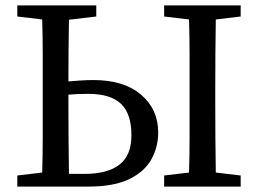

<svg xmlns="http://www.w3.org/2000/svg" viewBox="-20 -690 954 710"><path d="M233 -310Q233 -244 233.5 -178Q234 -112 235 -47H294Q377 -47 421.5 -81Q466 -115 466 -190Q466 -269 427.5 -306Q389 -343 306 -343Q265 -343 233 -340ZM44 -629V-670H336V-629L235 -617Q234 -561 233.5 -503.5Q233 -446 233 -389Q257 -391 280.5 -392.5Q304 -394 326 -394Q438 -394 501.5 -340Q565 -286 565 -200Q565 -145 539 -99.5Q513 -54 456.5 -27Q400 0 307 0H44V-41L136 -52Q138 -115 138 -180.5Q138 -246 138 -310V-359Q138 -424 138 -489Q138 -554 136 -618ZM587 -629V-670H870V-629L778 -618Q777 -554 776.5 -489Q776 -424 776 -359V-310Q776 -246 776.5 -181.5Q777 -117 778 -52L870 -41V0H587V-41L679 -52Q681 -115 681 -180Q681 -245 681 -310V-359Q681 -424 681 -489Q681 -554 679 -618Z"/></svg>

Font: Source Serif 4
Style: Regular
Weight: 400
Designer: Frank Grießhammer
Foundry: Adobe
Version: Version 4.005;hotconv 1.1.0;makeotfexe 2.6.0